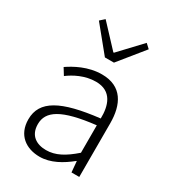

<svg xmlns="http://www.w3.org/2000/svg" viewBox="-198 -926 944 1048"><g transform="rotate(30 273.5 -402.5)"><path d="M218 13C286 13 350 -24 404 -68H406L412 0H461V-338C461 -456 416 -547 289 -547C202 -547 128 -505 87 -477L113 -435C150 -463 211 -496 281 -496C382 -496 405 -414 403 -335C168 -308 63 -252 63 -134C63 -35 132 13 218 13ZM230 -36C171 -36 121 -64 121 -137C121 -219 193 -268 403 -292V-119C340 -64 289 -36 230 -36ZM256 -635H313L441 -793L414 -818L286 -682H282L155 -818L127 -793Z"/></g></svg>

Font: Source Han Sans SC Light
Style: Regular
Weight: 300
Designer: Ryoko NISHIZUKA (kana & ideographs); Paul D. Hunt (Latin, Greek & Cyrillic); Wenlong ZHANG (bopomofo); Sandoll Communica
Foundry: Adobe Systems Incorporated
Version: Version 1.004;PS 1.004;hotconv 1.0.82;makeotf.lib2.5.63406